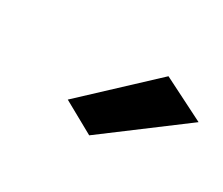

<svg xmlns="http://www.w3.org/2000/svg" viewBox="-51 -818 497 427"><g transform="rotate(30 197.0 -605.0)"><path d="M394 -651 285 -706 117 -549 198 -504Z"/></g></svg>

Font: Jost*
Style: Bold Italic
Weight: 700
Italic angle: -10°
Version: Version 3.7